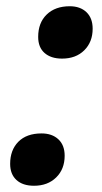

<svg xmlns="http://www.w3.org/2000/svg" viewBox="-20 -576 325 609"><path d="M101.1 -459Q101.1 -503.9 128.2 -530Q155.3 -556.2 201.2 -556.2Q234.4 -556.2 254.2 -537.4Q273.9 -518.6 273.9 -484.9Q273.9 -442.9 247.3 -416.5Q220.7 -390.1 176.8 -390.1Q141.6 -390.1 121.3 -408Q101.1 -425.8 101.1 -459ZM12.2 -56.2Q12.2 -100.1 38.3 -126.5Q64.5 -152.8 111.8 -152.8Q145 -152.8 165 -134.3Q185.1 -115.7 185.1 -82Q185.1 -39.6 158.2 -13.2Q131.3 13.2 87.9 13.2Q52.2 13.2 32.2 -5.1Q12.2 -23.4 12.2 -56.2Z"/></svg>

Font: TypoPRO Open Sans
Style: Bold Italic
Weight: 700
Italic angle: -12°
Foundry: Ascender Corporation
Version: Version 1.10